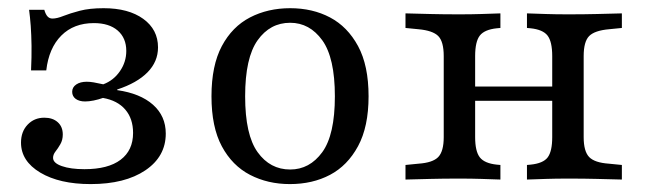

<svg xmlns="http://www.w3.org/2000/svg" viewBox="-20 -447 1606 478"><path d="M205.6 11.3Q128.2 11.3 80.2 -17.3Q32.3 -46 32.3 -91.9Q32.3 -119.4 48.8 -136.7Q65.3 -154 90.3 -154Q111.3 -154 123.8 -142.7Q136.3 -131.5 136.3 -112.1Q136.3 -98.4 130.2 -87.9Q124.2 -77.4 118.1 -69.8Q112.1 -62.1 112.1 -54Q112.1 -41.1 133.9 -33.5Q155.6 -25.8 190.3 -25.8Q249.2 -25.8 280.2 -49.2Q311.3 -72.6 311.3 -116.1Q311.3 -151.6 291.9 -174.2Q272.6 -196.8 236.3 -203.2Q225 -199.2 213.3 -196.8Q201.6 -194.4 191.9 -194.4Q177.4 -194.4 168.5 -200.8Q159.7 -207.3 159.7 -218.5Q159.7 -229.8 169.8 -236.7Q179.8 -243.5 196 -243.5Q204 -243.5 213.3 -241.9Q222.6 -240.3 237.1 -237.1Q262.9 -246.8 278.6 -269.8Q294.4 -292.7 294.4 -320.2Q294.4 -352.4 273 -371Q251.6 -389.5 213.7 -389.5Q163.7 -389.5 132.7 -358.5Q101.6 -327.4 95.2 -271.8H57.3Q58.9 -305.6 58.5 -333.1Q58.1 -360.5 56.5 -382.7Q54.8 -404.8 52.4 -422.6H90.3Q93.5 -411.3 98.4 -406Q103.2 -400.8 110.5 -400.8Q121.8 -400.8 137.9 -407.3Q154 -413.7 178.6 -420.2Q203.2 -426.6 237.9 -426.6Q300 -426.6 336.7 -400Q373.4 -373.4 373.4 -329Q373.4 -293.5 347.2 -266.9Q321 -240.3 271.8 -224.2V-222.6Q329 -214.5 360.9 -186.3Q392.7 -158.1 392.7 -114.5Q392.7 -57.3 341.9 -23Q291.1 11.3 205.6 11.3Z M701.6 11.3Q646.8 11.3 602.4 -11.7Q558.1 -34.7 532.3 -82.7Q506.5 -130.6 506.5 -207.3Q506.5 -283.9 532.3 -332.3Q558.1 -380.6 602.4 -403.6Q646.8 -426.6 702.4 -426.6Q758.1 -426.6 801.6 -403.6Q845.2 -380.6 871.4 -332.3Q897.6 -283.9 897.6 -207.3Q897.6 -131.5 871.4 -83.1Q845.2 -34.7 801.6 -11.7Q758.1 11.3 701.6 11.3ZM702.4 -25Q750.8 -25 782.3 -68.1Q813.7 -111.3 813.7 -207.3Q813.7 -303.2 782.3 -346.8Q750.8 -390.3 702.4 -390.3Q652.4 -390.3 621.4 -346.8Q590.3 -303.2 590.3 -207.3Q590.3 -111.3 621.4 -68.1Q652.4 -25 702.4 -25Z M1394.4 -2.4Q1363.7 -2.4 1339.9 -1.6Q1316.1 -0.8 1291.9 0V-36.3L1300.8 -37.1Q1332.3 -40.3 1343.5 -55.2Q1354.8 -70.2 1354.8 -105.6V-206.5H1433.1V-105.6Q1433.1 -70.2 1446.8 -56Q1460.5 -41.9 1496 -39.5L1528.2 -36.3V0Q1496 -0.8 1465.3 -1.6Q1434.7 -2.4 1394.4 -2.4ZM1123.4 -2.4Q1083.1 -2.4 1052.4 -1.6Q1021.8 -0.8 989.5 0V-36.3L1021.8 -39.5Q1057.3 -41.9 1071 -56Q1084.7 -70.2 1084.7 -105.6V-307.3Q1084.7 -343.5 1071 -357.3Q1057.3 -371 1021.8 -374.2L989.5 -377.4V-413.7Q1021.8 -412.9 1052.4 -412.1Q1083.1 -411.3 1123.4 -411.3Q1154 -411.3 1177.8 -412.1Q1201.6 -412.9 1225.8 -413.7V-377.4L1216.9 -376.6Q1186.3 -373.4 1174.6 -358.5Q1162.9 -343.5 1162.9 -307.3V-105.6Q1162.9 -70.2 1174.6 -55.2Q1186.3 -40.3 1216.9 -37.1L1225.8 -36.3V0Q1201.6 -0.8 1177.8 -1.6Q1154 -2.4 1123.4 -2.4ZM1354.8 -206.5V-307.3Q1354.8 -343.5 1343.1 -358.5Q1331.5 -373.4 1300.8 -376.6L1291.9 -377.4V-413.7Q1316.1 -412.9 1339.9 -412.1Q1363.7 -411.3 1394.4 -411.3Q1434.7 -411.3 1465.3 -412.1Q1496 -412.9 1528.2 -413.7V-377.4L1496 -374.2Q1460.5 -371 1446.8 -357.3Q1433.1 -343.5 1433.1 -307.3V-206.5ZM1133.9 -196V-231.5H1383.9V-196Z"/></svg>

Font: Playfair 9pt
Style: Regular
Weight: 400
Designer: Claus Eggers Sørensen
Foundry: Claus Eggers Sørensen
Version: Version 2.203